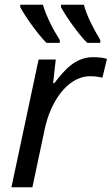

<svg xmlns="http://www.w3.org/2000/svg" viewBox="-20 -786 469 806"><path d="M28 0H116L168 -245C190 -351 259 -466 359 -466C375 -466 392 -464 410 -460L429 -539C412 -544 390 -546 371 -546C295 -546 250 -491 208 -437H203L214 -536H142ZM175 -606H231V-618C202 -663 175 -717 160 -766H65V-756C87 -715 138 -643 175 -606ZM236 -756C258 -715 309 -643 346 -606H401V-618C374 -663 345 -717 332 -766H236Z"/></svg>

Font: BC Sans
Style: Italic
Weight: 400
Italic angle: -12°
Designer: Monotype Design Team
Designer: Province of B.C.
Foundry: Monotype Imaging Inc.
Version: Version 2.000;GOOG;noto-source:20170915:90ef993387c0